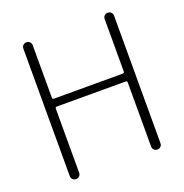

<svg xmlns="http://www.w3.org/2000/svg" viewBox="-131 -846 921 963"><g transform="rotate(-20 330.0 -365.0)"><path d="M88 -25V-705Q88 -716 95 -723Q102 -730 113 -730Q124 -730 131 -723Q138 -716 138 -705V-426Q138 -417 147 -417H513Q522 -417 522 -426V-705Q522 -716 529 -723Q536 -730 547 -730Q558 -730 565 -723Q572 -716 572 -705V-25Q572 -14 565 -7Q558 0 547 0Q536 0 529 -7Q522 -14 522 -25V-367Q522 -375 513 -375H147Q138 -375 138 -367V-25Q138 -14 131 -7Q124 0 113 0Q102 0 95 -7Q88 -14 88 -25Z"/></g></svg>

Font: Rounded Mplus 1c Light
Style: Regular
Weight: 300
Version: Version 1.059.20150529